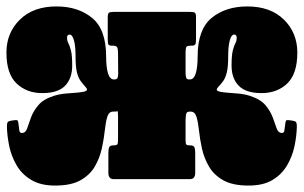

<svg xmlns="http://www.w3.org/2000/svg" viewBox="-20 -557 944 597"><path d="M903 -164Q902.5 -135.5 896 -103.8Q889.5 -72 873.2 -43.8Q857 -15.5 828 2.2Q799 20 753 20Q703.5 20 674.2 3.5Q645 -13 629.8 -39.2Q614.5 -65.5 608 -95Q601.5 -124.5 598.8 -150.8Q596 -177 591 -193.5Q586 -210 573 -210H571Q562 -210 559.8 -205.2Q557.5 -200.5 557 -184V-122Q557 -110.5 559.2 -107.8Q561.5 -105 569.5 -105H571.5Q582 -105 584.5 -99Q587 -93 587 -82V-19.5Q587 0 570.5 0H333.5Q317 0 317 -19.5V-82Q317 -93 319.5 -99Q322 -105 332.5 -105H333.5Q342 -105 344.5 -107.8Q347 -110.5 347 -122V-196Q347 -212.5 344.8 -211.2Q342.5 -210 333.5 -210H331.5Q318.5 -210 313.5 -193.5Q308.5 -177 305.8 -150.8Q303 -124.5 296.5 -95Q290 -65.5 274.8 -39.2Q259.5 -13 230.2 3.5Q201 20 151.5 20Q106 20 76.8 2.2Q47.5 -15.5 31.2 -43.8Q15 -72 8.5 -103.8Q2 -135.5 1.5 -164Q1.5 -171 3 -175.5Q4.5 -180 13.5 -181.5L19.5 -182.5Q28.5 -184 32.2 -183.5Q36 -183 37 -175.5Q39 -158.5 40.2 -151Q41.5 -143.5 48 -143.5Q59.5 -143.5 64.2 -157.2Q69 -171 76 -190.8Q83 -210.5 98.8 -229.5Q114.5 -248.5 147.5 -259Q165 -264.5 185.2 -266.2Q205.5 -268 222.5 -269.2Q239.5 -270.5 247 -274Q254.5 -277.5 246 -286.5Q237 -296.5 230 -306.2Q223 -316 219 -333Q215 -350 215 -381Q215 -413.5 210 -431.5Q205 -449.5 196.5 -449.5Q188.5 -449.5 188.5 -440Q188.5 -430 192.5 -422.8Q196.5 -415.5 200.5 -400.5Q204.5 -385.5 204.5 -353Q204.5 -313.5 182.5 -290.5Q160.5 -267.5 111.5 -267.5Q63 -267.5 31.5 -297.5Q0 -327.5 0 -393.5Q0 -455 41.8 -496Q83.5 -537 155.5 -537Q223 -537 266.5 -501.2Q310 -465.5 310 -381Q310 -348.5 315.8 -329.2Q321.5 -310 334 -310H336Q343.5 -310 345.5 -314.8Q347.5 -319.5 347.5 -329L347 -388.5Q347 -406 344 -410.5Q341 -415 331 -415H328Q318.5 -415 316.8 -419Q315 -423 315 -436V-503Q315 -514.5 318.5 -517.2Q322 -520 333 -520H571.5Q583 -520 586.2 -517.2Q589.5 -514.5 589.5 -503V-436Q589.5 -423 587.2 -419Q585 -415 575.5 -415H573.5Q563.5 -415 560.2 -412Q557 -409 557 -391V-329Q557.5 -319.5 559.2 -314.8Q561 -310 568.5 -310H570.5Q583 -310 588.8 -329.2Q594.5 -348.5 594.5 -381Q594.5 -465.5 638 -501.2Q681.5 -537 749 -537Q821 -537 862.8 -496Q904.5 -455 904.5 -393.5Q904.5 -327.5 873.2 -297.5Q842 -267.5 793 -267.5Q744.5 -267.5 722.2 -290.5Q700 -313.5 700 -353Q700 -385.5 704 -400.5Q708 -415.5 712 -422.8Q716 -430 716 -440Q716 -449.5 708 -449.5Q699.5 -449.5 694.5 -431.5Q689.5 -413.5 689.5 -381Q689.5 -350 685.5 -333Q681.5 -316 674.8 -306.2Q668 -296.5 658.5 -286.5Q650 -277.5 657.5 -274Q665 -270.5 682 -269.2Q699 -268 719.5 -266.2Q740 -264.5 757 -259Q790 -248.5 805.8 -229.5Q821.5 -210.5 828.5 -190.8Q835.5 -171 840.5 -157.2Q845.5 -143.5 856.5 -143.5Q863 -143.5 864.2 -151Q865.5 -158.5 867.5 -175.5Q868.5 -183 872.2 -183.5Q876 -184 885 -182.5L891 -181.5Q900 -180 901.5 -175.5Q903 -171 903 -164Z"/></svg>

Font: Besley* Condensed Fatface
Style: Regular
Weight: 900
Width: 3
Designer: Owen Earl
Foundry: indestructible type*
Version: Version 3.000; ttfautohint (v1.8.3)